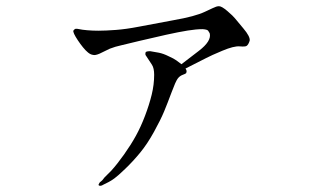

<svg xmlns="http://www.w3.org/2000/svg" viewBox="-20 -634 1040 619"><path d="M565 -427Q579 -438 621 -470Q663 -502 656 -527Q654 -531 651 -535Q648 -539 633 -540Q613 -540 585 -535.5Q557 -531 516 -522L429 -502Q391 -493 371 -488Q352 -484 334 -477L301 -461Q287 -455 280 -457Q272 -458 264 -464.5Q256 -471 247.5 -481.5Q239 -492 231 -504Q223 -516 219 -524.5Q215 -533 217 -536Q219 -539 223 -541Q227 -542 235.5 -540Q244 -538 261.5 -536.5Q279 -535 297 -535Q320 -535 353.5 -537.5Q387 -540 428 -548L540 -569Q609 -581 640.5 -596Q672 -611 677 -612.5Q682 -614 686 -614Q695 -614 713.5 -598Q732 -582 737 -575.5Q742 -569 764.5 -542.5Q787 -516 785 -503Q781 -490 775 -486Q771 -483 752.5 -484.5Q734 -486 697 -470.5Q660 -455 645 -447L578 -413Q581 -409 581.5 -405.5Q582 -402 580 -398Q578 -396 568.5 -392.5Q559 -389 552.5 -380Q546 -371 533 -336Q520 -301 509 -274.5Q498 -248 476.5 -209Q455 -170 432 -142Q409 -114 384 -90Q359 -66 349 -59Q338 -51 330 -47L314 -39Q308 -35 303.5 -35Q299 -35 298 -37Q297 -39 301 -45Q302 -47 305.5 -49Q309 -51 317 -62L339 -84Q358 -105 380 -136Q402 -167 418 -196Q434 -225 447.5 -260.5Q461 -296 469 -328.5Q477 -361 477 -393Q477 -414 470 -425L449 -457Q448 -465 451 -467Q455 -469 464 -469Q478 -467 492.5 -464Q507 -461 523 -453Q541 -445 549 -439L565 -427Z"/></svg>

Font: ChillKai
Style: Regular
Weight: 400
Designer: ChillType
Foundry: 寒蝉字型
Version: Version 2.000